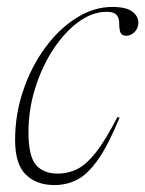

<svg xmlns="http://www.w3.org/2000/svg" viewBox="-20 -523 418 553"><path d="M287 -489Q246 -489 206 -459.8Q166 -430.5 133.5 -381Q101 -331.5 81.5 -269.5Q62 -207.5 62 -142.5Q62 -74 83.2 -48.5Q104.5 -23 147 -23Q176 -23 202 -35.8Q228 -48.5 255.8 -83.5Q283.5 -118.5 318 -185.5L324.5 -184.5Q292 -105.5 262.5 -63.5Q233 -21.5 203 -5.8Q173 10 136.5 10Q85 10 54.2 -20.2Q23.5 -50.5 23.5 -119.5Q23.5 -193.5 46.8 -262.2Q70 -331 109.8 -385.2Q149.5 -439.5 199.8 -471.2Q250 -503 303.5 -503Q343.5 -503 361 -489.8Q378.5 -476.5 378.5 -457.5Q378.5 -442 367.8 -431Q357 -420 344 -420Q332 -420 327.8 -427.8Q323.5 -435.5 323.5 -453Q323.5 -471 315.8 -480Q308 -489 287 -489Z"/></svg>

Font: Newsreader 60pt ExtraLight
Style: Italic
Weight: 250
Italic angle: -17°
Designer: Hugues Gentile
Foundry: Production Type
Version: Version 1.003